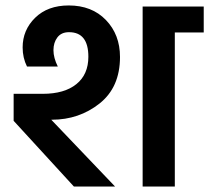

<svg xmlns="http://www.w3.org/2000/svg" viewBox="-20 -684 767 704"><path d="M192 -440H79Q63 -472 63 -510Q63 -574 109 -619Q155 -664 232 -664Q317 -664 368.5 -610.5Q420 -557 420 -475Q420 -364 345 -304.5Q270 -245 170 -245H168L402 0H251L30 -241V-340H137Q216 -340 260 -375.5Q304 -411 304 -476Q304 -566 233 -566Q205 -566 190.5 -547Q176 -528 176 -500Q176 -472 192 -440ZM503 -660H727V-565H621V0H503Z"/></svg>

Font: Hind Semibold
Style: Regular
Weight: 600
Designer: Manushi Parikh, Satya Rajpurohit
Foundry: Indian Type Foundry
Version: Version 1.201;PS 1.0;hotconv 1.0.78;makeotf.lib2.5.61930; tt